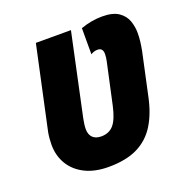

<svg xmlns="http://www.w3.org/2000/svg" viewBox="-130 -848 961 982"><g transform="rotate(-20 350.5 -357.5)"><path d="M297.9 9.8Q223.6 9.8 170.4 -16.8Q117.2 -43.5 89.1 -90.3Q61 -137.2 61 -196.8Q61 -211.9 62.5 -229.7Q64 -247.6 66.9 -263.2L164.1 -713.9H355L259.8 -268.1Q256.8 -253.9 254.9 -239.3Q252.9 -224.6 252.9 -211.9Q252.9 -182.6 269 -166.3Q285.2 -149.9 315.9 -149.9Q358.9 -149.9 383.8 -179.2Q408.7 -208.5 423.8 -277.8L472.2 -500Q474.6 -511.2 475.8 -520.3Q477.1 -529.3 477.1 -540Q477.1 -573.2 448.2 -573.2Q437.5 -573.2 428.7 -570.3Q419.9 -567.4 411.1 -562V-704.1Q469.7 -725.1 527.8 -725.1Q586.4 -725.1 617.4 -703.6Q648.4 -682.1 659.7 -649.7Q670.9 -617.2 670.9 -584Q670.9 -558.6 667.7 -534.2Q664.6 -509.8 660.2 -487.8L610.8 -258.8Q592.8 -172.4 555.7 -112.3Q518.6 -52.2 456.1 -21.2Q393.6 9.8 297.9 9.8Z"/></g></svg>

Font: Open Sans ExtraBold
Style: Italic
Weight: 800
Italic angle: -12°
Designer: Monotype Design Team
Foundry: Monotype Imaging Inc.
Version: Version 3.000; ttfautohint (v1.8.4)